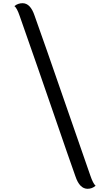

<svg xmlns="http://www.w3.org/2000/svg" viewBox="-20 -1040 645 1199"><path d="M121 -1020Q170 -1020 196 -942Q262 -758 380 -416Q498 -74 544 56Q561 106 577 120Q555 139 527 139Q477 139 451 61Q412 -48 315.5 -329Q219 -610 103 -940Q86 -990 70 -1002Q92 -1020 121 -1020Z"/></svg>

Font: Laila SemiBold
Style: Regular
Weight: 600
Designer: Hitesh Malaviya
Foundry: Indian Type Foundry
Version: Version 1.302;PS 1.0;hotconv 1.0.78;makeotf.lib2.5.61930; tt